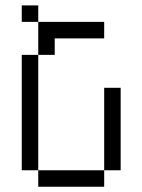

<svg xmlns="http://www.w3.org/2000/svg" viewBox="-20 -708 540 728"><path d="M375 -562.5V-625H125Q125 -625 125 -500H62.5V-62.5H125V0H375V-62.5H125V-500H187.5V-562.5ZM375 -62.5H437.5V-375H375ZM125 -625V-687.5H62.5V-625Z"/></svg>

Font: CalcUnifontExMono
Style: Regular
Weight: 500
Version: Version 15.0.06